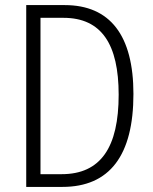

<svg xmlns="http://www.w3.org/2000/svg" viewBox="-20 -734 599 754"><path d="M504 -365C504 -594 413 -714 234 -714H83V0H225C411 0 504 -124 504 -365ZM446 -362C446 -156 376 -50 222 -50H139V-664H229C379 -664 446 -560 446 -362Z"/></svg>

Font: Noto Sans Arabic UI Cn Lt
Style: Regular
Weight: 300
Width: 3
Designer: Monotype Design Team, Nadine Chahine and Nizar Qandah
Foundry: Monotype Imaging Inc.
Version: Version 2.010